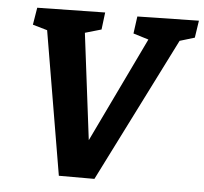

<svg xmlns="http://www.w3.org/2000/svg" viewBox="-51 -757 863 812"><g transform="rotate(5 380.5 -351.5)"><path d="M500 -699 761 -704 750 -631 687 -612 379 1H228L125 -608L63 -626L75 -699L363 -704L354 -631L285 -611L341 -160L555 -606L490 -626Z"/></g></svg>

Font: Bitter Pro
Style: Bold Italic
Weight: 700
Italic angle: -9°
Designer: Sol Matas, and Bitter project Authors
Foundry: Sol Matas
Version: Version 1.010